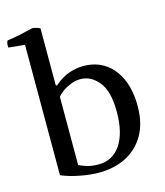

<svg xmlns="http://www.w3.org/2000/svg" viewBox="-127 -843 814 950"><g transform="rotate(-15 280.0 -368.0)"><path d="M167 -455 172 -450Q212 -485 250 -497.5Q288 -510 322 -510Q387 -510 434 -478Q481 -446 506.5 -387.5Q532 -329 532 -249Q532 -162 497.5 -102Q463 -42 402.5 -11Q342 20 262 20Q221 20 167.5 10Q114 0 72 -18V-686L-11 -694Q-14 -714 -6 -729Q30 -734 63 -741Q96 -748 127 -756Q146 -755 167 -745ZM172 -43Q194 -33 216 -26.5Q238 -20 272 -20Q343 -20 384 -80Q425 -140 425 -249Q425 -354 385.5 -402.5Q346 -451 292 -451Q267 -451 243 -441.5Q219 -432 200 -418.5Q181 -405 172 -392Z"/></g></svg>

Font: Alike
Style: Regular
Weight: 400
Designer: Sveta Sebyakina
Foundry: Cyreal (www.cyreal.org)
Version: Version 1.301; ttfautohint (v1.8.4.7-5d5b)